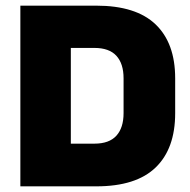

<svg xmlns="http://www.w3.org/2000/svg" viewBox="-20 -659 672 679"><path d="M320.5 0H179.5V-151H314Q366 -151 391.5 -179Q417 -207 417 -259V-382Q417 -434 391.5 -461.8Q366 -489.5 314 -489.5H179.5V-639H320.5Q461 -639 530.2 -572.8Q599.5 -506.5 599.5 -382V-258.5Q599.5 -133.5 530.5 -66.8Q461.5 0 320.5 0ZM230.5 0H52V-639H230.5Z"/></svg>

Font: Anek Kannada ExtraBold
Style: Regular
Weight: 800
Version: Version 1.003